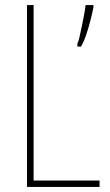

<svg xmlns="http://www.w3.org/2000/svg" viewBox="-20 -827 431 754"><path d="M86 -93V-807H112V-118H371V-93ZM347 -798Q343 -778 335.5 -748.5Q328 -719 318.5 -690.5Q309 -662 298 -644H284V-656Q288 -663 292.5 -683Q297 -703 302 -727Q307 -751 311 -773Q315 -795 316 -807H347Z"/></svg>

Font: Noto Sans Telugu UI Condensed Thin
Style: Regular
Weight: 100
Width: 3
Designer: Jelle Bosma - Monotype Design Team
Foundry: Monotype Imaging Inc.
Version: Version 2.005; ttfautohint (v1.8.4.7-5d5b)